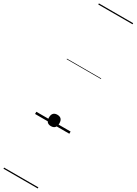

<svg xmlns="http://www.w3.org/2000/svg" viewBox="-384 -1014 1081 1519"><g transform="rotate(30 156.5 -255.0)"><path d="M156 21Q133 21 121 7.5Q109 -6 109 -31Q109 -57 121 -70Q133 -83 156 -83Q180 -83 192 -70Q204 -57 204 -31Q204 -6 192 7.5Q180 21 156 21ZM0 490H313V500H0ZM0 -20H313V0H0ZM0 -505H313V-500H0ZM0 -1010H313V-1000H0Z"/></g></svg>

Font: Playwrite PE Guides
Style: Regular
Weight: 400
Designer: Veronika Burian, José Scaglione
Foundry: TypeTogether
Version: Version 1.003